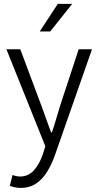

<svg xmlns="http://www.w3.org/2000/svg" viewBox="-20 -731 494 965"><path d="M83 213.4Q67.9 213.4 54.2 210.4Q40.5 207.5 29.3 203.1L43 148.4Q50.3 151.4 60.8 153.8Q71.3 156.2 80.6 156.2Q123 156.2 151.4 124Q179.7 91.8 195.8 42.5L208 4.4L12.2 -483.4H82L187.5 -201.2Q198.7 -169.9 211.7 -134Q224.6 -98.1 236.8 -65.4H240.7Q252 -97.7 262.5 -133.8Q272.9 -169.9 282.7 -201.2L375.5 -483.4H442.4L256.3 48.3Q240.7 92.8 218 130.4Q195.3 168 162.6 190.7Q129.9 213.4 83 213.4ZM179.7 -572.8 270.5 -711.4H342.8L232.4 -572.8Z"/></svg>

Font: Varta Light Light
Style: Regular
Weight: 300
Version: Version 1.004